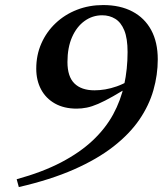

<svg xmlns="http://www.w3.org/2000/svg" viewBox="-20 -717 649 760"><path d="M54.5 23.5 46 -7.5Q147.5 -35.5 221.8 -74.2Q296 -113 346.8 -160.8Q397.5 -208.5 427.8 -264Q458 -319.5 471.5 -381.5Q485 -443.5 485 -511Q485 -565 472 -596.8Q459 -628.5 436.2 -642.5Q413.5 -656.5 384.5 -656.5Q346 -656.5 314.8 -634Q283.5 -611.5 265.2 -570Q247 -528.5 247 -471.5Q247 -414 274.5 -386.8Q302 -359.5 354 -359.5Q374.5 -359.5 396.8 -363.2Q419 -367 442.5 -375.2Q466 -383.5 490 -397.5L510 -385.5Q462 -355.5 427.8 -336Q393.5 -316.5 368.5 -305.8Q343.5 -295 323.2 -291Q303 -287 283.5 -287Q233.5 -287 197.5 -307.2Q161.5 -327.5 142.5 -363.2Q123.5 -399 123.5 -445Q123.5 -499.5 143.8 -545.2Q164 -591 200.2 -625.2Q236.5 -659.5 284.5 -678.2Q332.5 -697 388.5 -697Q455.5 -697 504 -671.5Q552.5 -646 578.5 -598Q604.5 -550 604.5 -482Q604.5 -420.5 587.2 -360Q570 -299.5 531.5 -243.2Q493 -187 429 -137Q365 -87 272.5 -46.2Q180 -5.5 54.5 23.5Z"/></svg>

Font: Newsreader 36pt SemiBold
Style: Italic
Weight: 600
Italic angle: -17°
Designer: Hugues Gentile
Foundry: Production Type
Version: Version 1.003